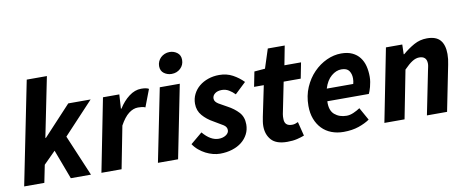

<svg xmlns="http://www.w3.org/2000/svg" viewBox="-64 -995 3127 1285"><g transform="rotate(-10 1500.0 -352.5)"><path d="M14 0 155 -701H292L210 -295H214L401 -496H553L350 -279L468 0H331L256 -200L175 -119L151 0Z M539 0 637 -496H748L742 -400H746Q775 -447 815 -477.5Q855 -508 898 -508Q917 -508 929.5 -505.5Q942 -503 950 -498L905 -380Q895 -385 881.5 -386.5Q868 -388 856 -388Q823 -388 792 -364Q761 -340 732 -287L676 0Z M923 0 1023 -496H1159L1060 0ZM1117 -570Q1089 -570 1066 -586.5Q1043 -603 1043 -636Q1043 -652 1049.5 -667Q1056 -682 1067.5 -693Q1079 -704 1094.5 -710.5Q1110 -717 1128 -717Q1157 -717 1179.5 -700Q1202 -683 1202 -651Q1202 -616 1177.5 -593Q1153 -570 1117 -570Z M1344 12Q1321 12 1296 5.5Q1271 -1 1247.5 -13Q1224 -25 1202.5 -43Q1181 -61 1166 -84L1245 -150Q1297 -88 1352 -88Q1381 -88 1401.5 -101.5Q1422 -115 1422 -135Q1422 -157 1400 -171Q1378 -185 1336 -209Q1294 -232 1265 -265.5Q1236 -299 1236 -346Q1236 -381 1251 -411Q1266 -441 1292 -462.5Q1318 -484 1353 -496Q1388 -508 1428 -508Q1479 -508 1519.5 -486Q1560 -464 1591 -432L1516 -361Q1498 -380 1476 -393Q1454 -406 1428 -406Q1399 -406 1381.5 -392.5Q1364 -379 1364 -359Q1364 -347 1371 -338Q1378 -329 1390 -321.5Q1402 -314 1416.5 -306.5Q1431 -299 1446 -290Q1491 -266 1520.5 -234Q1550 -202 1550 -151Q1550 -115 1534.5 -85Q1519 -55 1492 -33.5Q1465 -12 1427 0Q1389 12 1344 12Z M1801 12Q1726 12 1693 -25Q1660 -62 1660 -119Q1660 -135 1662.5 -150.5Q1665 -166 1668 -182L1711 -389H1645L1665 -490L1738 -496L1780 -626H1895L1870 -496H1983L1962 -389H1846L1803 -176Q1801 -167 1801 -159Q1801 -151 1801 -143Q1801 -95 1852 -95Q1863 -95 1873 -98Q1883 -101 1893 -106L1917 -10Q1897 -2 1868 5Q1839 12 1801 12Z M1981 -200Q1981 -269 2005.5 -325.5Q2030 -382 2069.5 -422.5Q2109 -463 2158 -485.5Q2207 -508 2257 -508Q2301 -508 2332 -493.5Q2363 -479 2382.5 -453.5Q2402 -428 2410.5 -394.5Q2419 -361 2419 -322Q2419 -304 2416 -286.5Q2413 -269 2409 -253.5Q2405 -238 2400.5 -226.5Q2396 -215 2393 -209H2111Q2108 -147 2140.5 -119Q2173 -91 2222 -91Q2245 -91 2270 -102Q2295 -113 2314 -126L2362 -40Q2332 -19 2287 -3.5Q2242 12 2184 12Q2139 12 2101.5 -2.5Q2064 -17 2037.5 -44.5Q2011 -72 1996 -111Q1981 -150 1981 -200ZM2122 -293H2302Q2307 -310 2307 -330Q2307 -360 2292.5 -381.5Q2278 -403 2240 -403Q2205 -403 2172 -375.5Q2139 -348 2122 -293Z M2462 0 2560 -496H2671L2669 -430H2673Q2710 -462 2751 -485Q2792 -508 2840 -508Q2902 -508 2930 -475.5Q2958 -443 2958 -381Q2958 -364 2956 -346.5Q2954 -329 2950 -310L2888 0H2751L2810 -293Q2813 -308 2815.5 -319Q2818 -330 2818 -340Q2818 -391 2767 -391Q2744 -391 2719.5 -375.5Q2695 -360 2663 -327L2599 0Z"/></g></svg>

Font: TypoPRO Source Sans Pro
Style: Bold Italic
Weight: 700
Italic angle: -11°
Designer: Paul D. Hunt
Foundry: Adobe Systems Incorporated
Version: Version 1.075;PS 2.000;hotconv 1.0.86;makeotf.lib2.5.63406